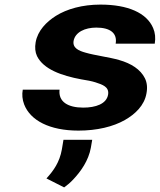

<svg xmlns="http://www.w3.org/2000/svg" viewBox="-20 -558 695 835"><path d="M342 -90C276 -90 233 -115 239 -168H79C75 -147 77 -125 85 -104C112 -34 196 10 321 10C402 10 472 -7 523 -36C567 -61 608 -99 617 -152C622 -178 619 -200 610 -218C591 -256 551 -282 498 -297C457 -309 393 -317 352 -329C323 -337 295 -349 300 -380C307 -418 349 -438 399 -438C459 -438 491 -414 483 -368H653C657 -393 655 -415 646 -436C618 -502 536 -538 417 -538C338 -538 271 -519 223 -489C182 -463 144 -425 135 -374C131 -351 133 -331 141 -314C169 -257 247 -229 333 -213C359 -209 379 -205 395 -200C426 -190 456 -180 450 -146C443 -106 396 -90 342 -90ZM182 218 259 257C273 247 286 236 299 222C332 187 365 140 375 85L381 50H256L249 92C239 148 213 184 182 218Z"/></svg>

Font: Asimov
Style: XWidIt
Weight: 500
Designer: Google
Version: Version 2.000980; 2014